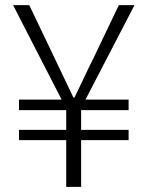

<svg xmlns="http://www.w3.org/2000/svg" viewBox="-20 -728 575 748"><path d="M238 0H296V-182H481V-222H296V-299H481V-340H313L504 -708H443L343 -499C318 -450 297 -402 270 -348H266C240 -402 217 -450 194 -499L94 -708H31L220 -340H54V-299H238V-222H54V-182H238Z"/></svg>

Font: Noto Sans HK Light
Style: Regular
Weight: 300
Designer: Ryoko NISHIZUKA 西塚涼子 (kana, bopomofo & ideographs); Paul D. Hunt (Latin, Greek & Cyrillic); Sandoll Communications 산돌커뮤니
Foundry: Adobe
Version: Version 2.004;hotconv 1.0.118;makeotfexe 2.5.65603